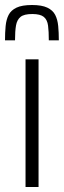

<svg xmlns="http://www.w3.org/2000/svg" viewBox="-34 -747 255 767"><path d="M68 0V-510H120V0ZM94 -727Q133 -727 155 -716.5Q177 -706 186.5 -687.5Q196 -669 198.5 -643Q201 -617 201 -586H161Q161 -621 158 -644.5Q155 -668 141 -679.5Q127 -691 95 -691Q62 -691 48 -679.5Q34 -668 30 -645.5Q26 -623 26 -586H-14Q-14 -617 -11.5 -643Q-9 -669 0.5 -687.5Q10 -706 32 -716.5Q54 -727 94 -727Z"/></svg>

Font: Saira Condensed Light
Style: Regular
Weight: 300
Width: 3
Designer: Hector Gatti with collaboration of the Omnibus-Type team
Foundry: Omnibus-Type
Version: Version 1.101